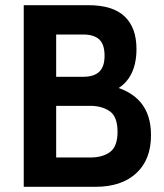

<svg xmlns="http://www.w3.org/2000/svg" viewBox="-20 -720 634 740"><path d="M71.5 0V-700H320.5Q414.5 -700 460.2 -656.8Q506 -613.5 506 -531Q506 -468.5 481.5 -426.8Q457 -385 407.5 -365.5V-389.5Q484 -371.5 523 -324.2Q562 -277 562 -199Q562 -104.5 505 -52.2Q448 0 348.5 0ZM196.5 -113H328Q376 -113 404.5 -134.5Q433 -156 433 -212Q433 -270.5 403 -291.2Q373 -312 328 -312H196.5ZM196.5 -424H300Q342 -424 362.5 -443.5Q383 -463 383 -505Q383 -549 362.5 -568Q342 -587 300 -587H196.5Z"/></svg>

Font: Cabin
Style: Bold
Weight: 700
Width: 4
Designer: Pablo Impallari
Foundry: Pablo Impallari. http://www.impallari.com Igino Marini. http://www.ikern.com
Version: Version 3.001